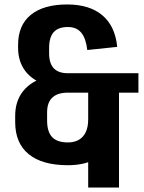

<svg xmlns="http://www.w3.org/2000/svg" viewBox="-20 -730 647 860"><path d="M284 10Q169 10 108.5 -39.5Q48 -89 48 -183V-211Q48 -278 84.5 -323Q121 -368 190 -386L189 -350Q127 -368 94 -411Q61 -454 61 -516V-529Q61 -617 118 -663.5Q175 -710 281 -710Q381 -710 438.5 -661.5Q496 -613 505 -520L371 -506Q365 -558 344 -583.5Q323 -609 284 -609Q241 -609 220.5 -586Q200 -563 200 -515V-491Q200 -446 221 -424Q242 -402 284 -402H600V-315H284Q238 -315 214.5 -293Q191 -271 191 -227V-190Q191 -140 213.5 -116Q236 -92 284 -92Q313 -92 333.5 -104Q354 -116 364.5 -139Q375 -162 375 -195H504Q504 -131 477.5 -85Q451 -39 402 -14.5Q353 10 284 10ZM513 -361V110H375V-361Z"/></svg>

Font: Pathway Extreme Condensed
Style: Bold
Weight: 700
Width: 3
Version: Version 1.001;gftools[0.9.26]